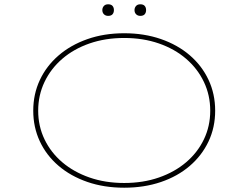

<svg xmlns="http://www.w3.org/2000/svg" viewBox="-20 -865 1158 895"><path d="M559 10Q465 10 387 -17Q309 -44 252.5 -92.5Q196 -141 165.5 -206.5Q135 -272 135 -349Q135 -426 165.5 -491.5Q196 -557 252.5 -606Q309 -655 387 -682.5Q465 -710 559 -710Q652 -710 730 -683Q808 -656 864.5 -607.5Q921 -559 952 -493Q983 -427 983 -349Q983 -271 952 -205.5Q921 -140 864.5 -91.5Q808 -43 730 -16.5Q652 10 559 10ZM559 -12Q647 -12 720.5 -37.5Q794 -63 847.5 -108.5Q901 -154 930.5 -215.5Q960 -277 960 -349Q960 -421 930.5 -483Q901 -545 847.5 -591Q794 -637 720.5 -662.5Q647 -688 559 -688Q471 -688 397.5 -662.5Q324 -637 270.5 -591Q217 -545 187.5 -483Q158 -421 158 -349Q158 -277 187.5 -215.5Q217 -154 270.5 -108.5Q324 -63 397.5 -37.5Q471 -12 559 -12ZM634 -791Q622 -791 614.5 -798.5Q607 -806 607 -818Q607 -829 614 -837Q621 -845 634 -845Q648 -845 654.5 -837.5Q661 -830 661 -818Q661 -806 654.5 -798.5Q648 -791 634 -791ZM484 -791Q472 -791 464.5 -798.5Q457 -806 457 -818Q457 -829 464 -837Q471 -845 484 -845Q498 -845 504.5 -837.5Q511 -830 511 -818Q511 -806 504.5 -798.5Q498 -791 484 -791Z"/></svg>

Font: Lexend Zetta Thin
Style: Regular
Weight: 250
Version: Version 1.007